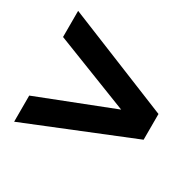

<svg xmlns="http://www.w3.org/2000/svg" viewBox="-127 -700 854 840"><g transform="rotate(30 300.0 -280.0)"><path d="M570 -345V-215L40 0V-132L419 -280L40 -428V-560Z"/></g></svg>

Font: Tektur SemiBold
Style: Regular
Weight: 600
Designer: Adam Jagosz
Foundry: Adam Jagosz
Version: Version 1.005;gftools[0.9.30]